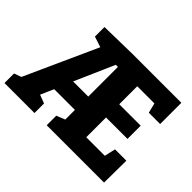

<svg xmlns="http://www.w3.org/2000/svg" viewBox="-140 -964 1222 1222"><g transform="rotate(45 470.5 -353.5)"><path d="M1 0V-86L84 -116L39 -80L279 -610L297 -584L199 -616V-702L444 -707H886V-516H784L760 -614L791 -583H587L613 -609V-395L587 -421H806V-302H587L613 -332V-97L587 -124H803L773 -94L797 -199H899L897 0H381V-86L461 -118L439 -90V-223L466 -196H228L264 -223L201 -79L192 -116L271 -86V0ZM293 -294 274 -316H466L439 -294V-600L466 -583H394L427 -599Z"/></g></svg>

Font: Bitter Thin ExtraBold
Style: Regular
Weight: 800
Version: Version 3.020